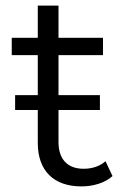

<svg xmlns="http://www.w3.org/2000/svg" viewBox="-20 -661 457 686"><path d="M337 -321H189V-464H348V-526H189V-641H115V-526H22V-464H115V-321H34V-268H115V-150C115 -52 171 5 271 5C312 5 355 -7 382 -32L357 -85C337 -67 309 -58 279 -58C221 -58 189 -92 189 -154V-268H337Z"/></svg>

Font: Montserrat-Alt1
Style: Regular
Weight: 400
Designer: Differentunic
Foundry: Differentunic
Version: Version 7.222